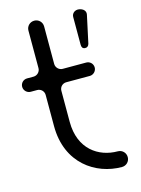

<svg xmlns="http://www.w3.org/2000/svg" viewBox="-124 -878 711 969"><g transform="rotate(-15 231.5 -394.0)"><path d="M194 -431C194 -451 210 -466 229 -466H352C371 -466 387 -482 387 -501C387 -521 371 -536 352 -536H229C210 -536 194 -552 194 -571V-767C194 -790 176 -808 153 -808C130 -808 112 -790 112 -767V-571C112 -552 96 -536 77 -536H43C24 -536 8 -521 8 -501C8 -482 24 -466 43 -466H77C96 -466 112 -451 112 -431V-268C112 -73 254 20 390 20C413 20 431 2 431 -21C431 -44 413 -62 390 -62C290 -62 194 -126 194 -268ZM418 -769C422 -789 406 -802 386 -805C366 -808 348 -795 348 -775V-630C348 -617 353 -609 365 -608C377 -607 384 -614 387 -625Z"/></g></svg>

Font: Fabada
Style: Regular
Weight: 400
Designer: deFharo
Foundry: deFharo.com
Version: Version 4.000 2011 initial release